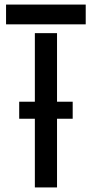

<svg xmlns="http://www.w3.org/2000/svg" viewBox="-20 -820 402 840"><path d="M6.5 -713.5V-800H355V-713.5ZM132.5 0V-300.5H64V-375H132.5V-675H229.5V-375H298V-300.5H229.5V0Z"/></svg>

Font: Big Shoulders Stencil Text SemiBold
Style: Regular
Weight: 600
Designer: Patric King
Foundry: XO Type Co
Version: Version 1.000